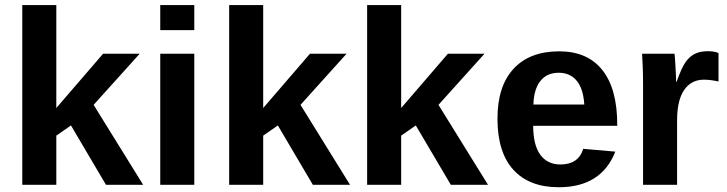

<svg xmlns="http://www.w3.org/2000/svg" viewBox="-20 -745 2932 774"><path d="M407.2 0 266.1 -239.3 207 -198.2V0H69.8V-724.6H207V-309.6L395.5 -528.3H543L357.4 -322.3L557.1 0Z M626 -623.5V-724.6H763.2V-623.5ZM626 0V-528.3H763.2V0Z M1241.2 0 1100.1 -239.3 1041 -198.2V0H903.8V-724.6H1041V-309.6L1229.5 -528.3H1377L1191.4 -322.3L1391.1 0Z M1797.4 0 1656.2 -239.3 1597.2 -198.2V0H1460V-724.6H1597.2V-309.6L1785.6 -528.3H1933.1L1747.6 -322.3L1947.3 0Z M2232.4 9.8Q2113.3 9.8 2049.3 -60.8Q1985.4 -131.3 1985.4 -266.6Q1985.4 -397.5 2050.3 -467.8Q2115.2 -538.1 2234.4 -538.1Q2348.1 -538.1 2408.2 -462.6Q2468.3 -387.2 2468.3 -241.7V-237.8H2129.4Q2129.4 -160.6 2158 -121.3Q2186.5 -82 2239.3 -82Q2312 -82 2331.1 -145L2460.4 -133.8Q2404.3 9.8 2232.4 9.8ZM2232.4 -451.7Q2184.1 -451.7 2158 -418Q2131.8 -384.3 2130.4 -323.7H2335.4Q2331.5 -387.7 2304.7 -419.7Q2277.8 -451.7 2232.4 -451.7Z M2572.3 0V-404.3Q2572.3 -447.8 2571 -476.8Q2569.8 -505.9 2568.4 -528.3H2699.2Q2700.7 -519.5 2703.1 -474.9Q2705.6 -430.2 2705.6 -415.5H2707.5Q2727.5 -471.2 2743.2 -493.9Q2758.8 -516.6 2780.3 -527.6Q2801.8 -538.6 2834 -538.6Q2860.4 -538.6 2876.5 -531.2V-416.5Q2843.3 -423.8 2817.9 -423.8Q2766.6 -423.8 2738 -382.3Q2709.5 -340.8 2709.5 -259.3V0Z"/></svg>

Font: Arial
Style: Bold
Weight: 700
Designer: Steve Matteson
Foundry: Ascender Corporation
Version: Version 2.00.3